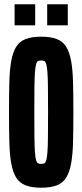

<svg xmlns="http://www.w3.org/2000/svg" viewBox="-20 -867 384 895"><path d="M172 8Q128 8 99.5 -3Q71 -14 55.5 -39Q40 -64 32.5 -105Q25 -146 23.5 -205Q22 -264 22 -344Q22 -424 23.5 -483Q25 -542 32.5 -583Q40 -624 55.5 -649Q71 -674 99.5 -685Q128 -696 172 -696Q216 -696 244.5 -685Q273 -674 288.5 -649Q304 -624 311.5 -583Q319 -542 320.5 -483Q322 -424 322 -344Q322 -264 320.5 -205Q319 -146 311.5 -105Q304 -64 288.5 -39Q273 -14 244.5 -3Q216 8 172 8ZM172 -103Q181 -103 186.5 -105.5Q192 -108 195.5 -119.5Q199 -131 201 -156.5Q203 -182 203.5 -227.5Q204 -273 204 -344Q204 -415 203.5 -460.5Q203 -506 201 -531.5Q199 -557 195.5 -568.5Q192 -580 186.5 -582.5Q181 -585 172 -585Q163 -585 157.5 -582.5Q152 -580 148.5 -568.5Q145 -557 143 -531.5Q141 -506 140.5 -460.5Q140 -415 140 -344Q140 -273 140.5 -227.5Q141 -182 143 -156.5Q145 -131 148.5 -119.5Q152 -108 157.5 -105.5Q163 -103 172 -103ZM48 -749V-847H144V-749ZM200 -749V-847H296V-749Z"/></svg>

Font: Saira UltraCondensed ExtraBold
Style: Regular
Weight: 800
Width: 1
Designer: Hector Gatti with collaboration of the Omnibus-Type team
Foundry: Omnibus-Type
Version: Version 1.101